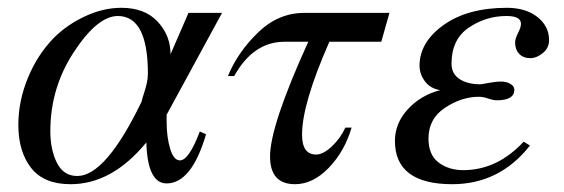

<svg xmlns="http://www.w3.org/2000/svg" viewBox="-20 -461 1446 492"><path d="M549 -428 407 -167V-149Q407 -110 416 -80Q425 -50 441 -50Q464 -50 492 -124L508 -117Q471 9 407 9Q358 9 355 -96Q267 11 161 11Q92 11 59.5 -31Q27 -73 27 -141Q27 -202 51.5 -261.5Q76 -321 118 -364Q152 -398 198.5 -419.5Q245 -441 291 -441Q351 -441 384 -405.5Q417 -370 417 -322L463 -428ZM359 -272Q359 -420 282 -420Q230 -420 169.5 -328Q109 -236 109 -125Q109 -77 126 -43.5Q143 -10 178 -10Q251 -10 343 -201Q344 -207 348.5 -220.5Q353 -234 356 -247Q359 -260 359 -272Z M978 -428 957 -354H824Q754 -195 754 -116Q754 -65 790 -65Q808 -65 830 -85.5Q852 -106 865 -134H881Q863 -73 822.5 -31Q782 11 736 11Q672 11 672 -60Q672 -139 770 -354H709Q629 -354 580 -266H564Q589 -327 641 -377.5Q693 -428 760 -428Z M1322 -98 1338 -88Q1260 11 1139 11Q992 11 992 -100Q992 -145 1025 -181Q1058 -217 1108 -230Q1083 -234 1069 -252.5Q1055 -271 1055 -294Q1056 -354 1117.5 -397.5Q1179 -441 1279 -441Q1327 -441 1357 -417.5Q1387 -394 1387 -358Q1387 -338 1371 -325Q1355 -312 1339 -312Q1321 -312 1310.5 -323Q1300 -334 1300 -352Q1300 -362 1307.5 -376.5Q1315 -391 1315 -400Q1315 -420 1278 -420Q1225 -420 1181 -390Q1137 -360 1137 -298Q1137 -272 1157.5 -258.5Q1178 -245 1211 -245Q1214 -245 1232 -248.5Q1250 -252 1264 -252Q1278 -252 1288 -246Q1298 -240 1298 -231Q1298 -204 1253 -204Q1244 -204 1231 -208.5Q1218 -213 1207 -213Q1163 -213 1120.5 -185Q1078 -157 1078 -106Q1078 -64 1104 -44.5Q1130 -25 1167 -25Q1254 -25 1322 -98Z"/></svg>

Font: STIX
Style: Italic
Weight: 400
Italic angle: -16.33°
Designer: MicroPress Inc., with final additions and corrections provided by Coen Hoffman, Elsevier (retired)
Version: Version 1.1.1